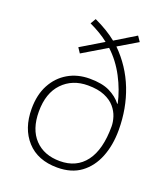

<svg xmlns="http://www.w3.org/2000/svg" viewBox="-140 -858 844 967"><g transform="rotate(20 282.0 -374.5)"><path d="M206 -759Q277 -726 325 -687L435 -754L454 -726L351 -665Q428 -589 467 -489Q506 -389 506 -273Q506 -192 480.5 -128Q455 -64 405 -27Q355 10 279 10Q174 10 115.5 -54.5Q57 -119 57 -225Q57 -300 86 -354Q115 -408 165.5 -437.5Q216 -467 281 -467Q348 -467 388.5 -447Q429 -427 453 -396H456Q441 -465 406 -531.5Q371 -598 319 -646L190 -569L172 -596L292 -668Q271 -685 244 -701Q217 -717 189 -730ZM284 -432Q201 -432 148.5 -377.5Q96 -323 96 -224Q96 -129 145.5 -77Q195 -25 280 -25Q369 -25 417.5 -89.5Q466 -154 466 -278Q466 -302 457.5 -328.5Q449 -355 429 -378.5Q409 -402 373.5 -417Q338 -432 284 -432Z"/></g></svg>

Font: Noto Sans Lao UI ExtLt
Style: Regular
Weight: 200
Designer: Monotype Design Team
Foundry: Monotype Imaging Inc.
Version: Version 2.000; ttfautohint (v1.8.4.7-5d5b)